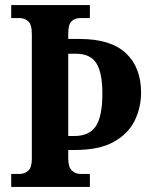

<svg xmlns="http://www.w3.org/2000/svg" viewBox="-20 -734 599 754"><path d="M24 0V-51H58Q76 -51 90.5 -63.5Q105 -76 105 -110V-601Q105 -638 90.5 -650.5Q76 -663 58 -663H24V-714H333V-663H295Q274 -663 261 -650.5Q248 -638 248 -602V-581H293Q415 -581 474.5 -525Q534 -469 534 -371Q534 -311 508.5 -259.5Q483 -208 426 -176.5Q369 -145 274 -145H248V-112Q248 -78 262 -64.5Q276 -51 295 -51H333V0ZM273 -200Q330 -200 356 -238Q382 -276 382 -367Q382 -448 358.5 -485.5Q335 -523 278 -523H248V-200Z"/></svg>

Font: Noto Serif Lao Condensed
Style: Bold
Weight: 700
Width: 3
Designer: Monotype Design Team
Foundry: Monotype Imaging Inc.
Version: Version 2.003; ttfautohint (v1.8.4.7-5d5b)